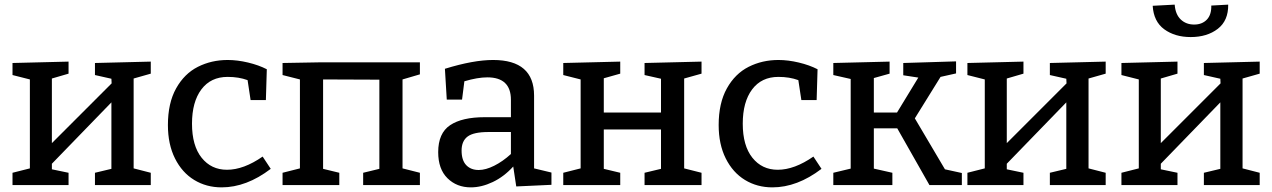

<svg xmlns="http://www.w3.org/2000/svg" viewBox="-20 -799 5493 829"><path d="M631 -533V-481L557 -460V-72L631 -53V0H390V-53L461 -70V-357L204 -92V-68L276 -53V0H34V-53L109 -72V-456L34 -475V-527L276 -533V-481L204 -460V-181L462 -439L461 -459L390 -475V-527Z M1149 -70Q1044 10 937 10Q871 10 818.5 -22Q766 -54 735.5 -115Q705 -176 705 -259Q705 -354 740.5 -417.5Q776 -481 834.5 -510.5Q893 -540 963 -540Q1005 -540 1051 -529Q1097 -518 1132 -500L1128 -367H1062L1049 -453Q1011 -467 963 -467Q890 -467 849.5 -413Q809 -359 809 -265Q809 -170 850.5 -118Q892 -66 960 -66Q1032 -66 1114 -123Z M1793 -530V-478L1718 -456V-72L1793 -53V0H1548V-53L1618 -70V-455L1375 -456V-70L1445 -53V0H1200V-53L1275 -72V-456L1200 -475V-527L1370 -530Z M2286 -72 2361 -54V-1L2209 6L2196 -80Q2156 -36 2107.5 -13Q2059 10 2013 10Q1952 10 1912 -29.5Q1872 -69 1872 -142Q1872 -224 1923.5 -258.5Q1975 -293 2073 -293H2186V-368Q2186 -465 2084 -465Q2042 -465 1985 -448L1975 -369H1909L1901 -502Q2024 -540 2109 -540Q2286 -540 2286 -386ZM2047 -65Q2077 -65 2114 -83.5Q2151 -102 2186 -134V-229H2089Q2025 -229 1999 -209.5Q1973 -190 1973 -149Q1973 -107 1993 -86Q2013 -65 2047 -65Z M3009 -533V-481L2934 -460V-72L3009 -53V0H2763V-53L2834 -70V-240H2587V-70L2658 -53V0H2412V-53L2487 -72V-456L2412 -475V-527L2658 -533V-481L2587 -461V-313H2834V-459L2763 -475V-527Z M3527 -70Q3422 10 3315 10Q3249 10 3196.5 -22Q3144 -54 3113.5 -115Q3083 -176 3083 -259Q3083 -354 3118.5 -417.5Q3154 -481 3212.5 -510.5Q3271 -540 3341 -540Q3383 -540 3429 -529Q3475 -518 3510 -500L3506 -367H3440L3427 -453Q3389 -467 3341 -467Q3268 -467 3227.5 -413Q3187 -359 3187 -265Q3187 -170 3228.5 -118Q3270 -66 3338 -66Q3410 -66 3492 -123Z M3930 -288 4060 -68 4133 -52V0H3993L3854 -245H3753V-71L3833 -53V0H3578V-53L3653 -71V-458L3578 -475V-527L3821 -533V-481L3753 -462V-313H3853L3945 -464L3880 -474V-527L4108 -534V-482L4041 -467Z M4754 -533V-481L4680 -460V-72L4754 -53V0H4513V-53L4584 -70V-357L4327 -92V-68L4399 -53V0H4157V-53L4232 -72V-456L4157 -475V-527L4399 -533V-481L4327 -460V-181L4585 -439L4584 -459L4513 -475V-527Z M5419 -533V-481L5345 -460V-72L5419 -53V0H5178V-53L5249 -70V-357L4992 -92V-68L5064 -53V0H4822V-53L4897 -72V-456L4822 -475V-527L5064 -533V-481L4992 -460V-181L5250 -439L5249 -459L5178 -475V-527ZM4957 -774 5052 -779Q5055 -737 5078 -715Q5101 -693 5136 -693Q5170 -693 5190.5 -714Q5211 -735 5210 -775L5283 -779Q5284 -710 5238 -674.5Q5192 -639 5121 -639Q5053 -639 5007 -672.5Q4961 -706 4957 -774Z"/></svg>

Font: Bitter Pro Medium
Style: Regular
Weight: 500
Designer: Sol Matas, and Bitter project Authors
Foundry: Sol Matas
Version: Version 1.010